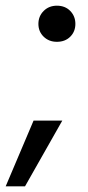

<svg xmlns="http://www.w3.org/2000/svg" viewBox="-59 -536 309 675"><path d="M141 -389Q113 -389 94.5 -407Q76 -425 76 -452Q76 -479 94.5 -497.5Q113 -516 141 -516Q170 -516 188 -497.5Q206 -479 206 -452Q206 -425 188 -407Q170 -389 141 -389ZM-39 119 59 -112H160L29 119Z"/></svg>

Font: DM Sans Medium
Style: Italic
Weight: 500
Italic angle: -10°
Designer: Colophon Foundry, Jonny Pinhorn
Foundry: Colophon Foundry
Version: Version 4.004;gftools[0.9.30]